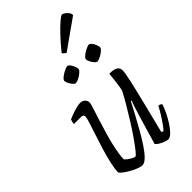

<svg xmlns="http://www.w3.org/2000/svg" viewBox="-278 -1008 1088 1088"><g transform="rotate(-45 266.0 -463.5)"><path d="M176 0Q163 0 142 -8Q121 -16 100.5 -28Q80 -40 65.5 -51.5Q51 -63 49 -69Q49 -96 58 -136.5Q67 -177 81 -223Q95 -269 109 -311Q123 -353 132.5 -383.5Q142 -414 142 -424Q142 -433 136 -436.5Q130 -440 119 -440H66Q66 -447 68 -456Q70 -465 72 -470Q95 -480 114 -486.5Q133 -493 148.5 -496.5Q164 -500 175 -500Q192 -500 203.5 -489.5Q215 -479 215 -462Q215 -455 205.5 -425.5Q196 -396 182.5 -353.5Q169 -311 155.5 -264Q142 -217 133 -173Q124 -129 124 -98Q137 -84 155.5 -73.5Q174 -63 181 -63Q187 -63 205 -85.5Q223 -108 248.5 -144.5Q274 -181 301 -224Q328 -267 352.5 -308.5Q377 -350 393 -382Q398 -403 402 -436.5Q406 -470 409 -500Q426 -500 441.5 -497Q457 -494 466.5 -485Q476 -476 476 -459Q476 -440 463.5 -383.5Q451 -327 430 -243.5Q409 -160 384 -59L395 -52Q404 -60 419.5 -81.5Q435 -103 451 -129Q467 -155 477 -175Q485 -175 490.5 -172Q496 -169 499 -164Q492 -142 478.5 -114Q465 -86 448 -60Q431 -34 414 -17Q397 0 383 0Q373 0 356 -6.5Q339 -13 325.5 -22Q312 -31 309 -37L360 -210Q370 -242 377.5 -265.5Q385 -289 391 -301L386 -304Q368 -270 346 -229Q324 -188 301 -147.5Q278 -107 255.5 -73.5Q233 -40 212.5 -20Q192 0 176 0ZM410 -596Q404 -596 395 -606Q386 -616 379.5 -629Q373 -642 373 -651Q373 -658 381.5 -666Q390 -674 402 -681.5Q414 -689 426 -694Q438 -699 444 -699Q451 -699 459 -689Q467 -679 472.5 -665.5Q478 -652 478 -643Q478 -636 470 -628Q462 -620 450.5 -612.5Q439 -605 427.5 -600.5Q416 -596 410 -596ZM237 -596Q231 -596 222 -606Q213 -616 206.5 -629Q200 -642 200 -651Q200 -658 208.5 -666Q217 -674 229 -681.5Q241 -689 253 -694Q265 -699 271 -699Q278 -699 286 -689Q294 -679 299.5 -665.5Q305 -652 305 -643Q305 -636 297 -628Q289 -620 277.5 -612.5Q266 -605 255 -600.5Q244 -596 237 -596ZM321 -754Q315 -758 308 -764Q301 -770 301 -774Q338 -820 371 -854.5Q404 -889 426.5 -908Q449 -927 456 -927Q462 -927 472 -920.5Q482 -914 490.5 -903.5Q499 -893 499 -880Z"/></g></svg>

Font: Texturina 12pt Thin
Style: Italic
Weight: 250
Italic angle: -11°
Designer: Guillermo Torres Carreño
Foundry: Omnibus-Type
Version: Version 1.002